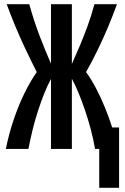

<svg xmlns="http://www.w3.org/2000/svg" viewBox="-20 -713 600 919"><path d="M455 186V0H435Q427 -47 414.5 -94Q402 -141 387 -185Q372 -229 356 -268Q340 -307 324 -336V0H224V-335Q208 -306 192.5 -267.5Q177 -229 162.5 -184.5Q148 -140 136.5 -93.5Q125 -47 116 0H8Q22 -70 44.5 -137.5Q67 -205 96 -264.5Q125 -324 156 -368Q128 -423 102 -478Q76 -533 53.5 -587Q31 -641 12 -693H120Q144 -608 169.5 -541.5Q195 -475 224 -408V-693H324V-407Q344 -451 362.5 -495Q381 -539 399 -588Q417 -637 432 -693H540Q521 -641 498.5 -587Q476 -533 449.5 -478Q423 -423 392 -368Q416 -335 438.5 -292.5Q461 -250 481 -201.5Q501 -153 517 -103H550V186Z"/></svg>

Font: Ubuntu Sans Mono SemiBold
Style: Regular
Weight: 600
Monospace: yes
Designer: Dalton Maag Ltd
Foundry: Dalton Maag Ltd
Version: Version 1.006